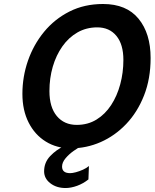

<svg xmlns="http://www.w3.org/2000/svg" viewBox="-20 -738 782 971"><path d="M368.2 -106.4Q424.3 -106.4 468 -133.3Q511.7 -160.2 542 -206.5Q572.3 -252.9 588.1 -311.8Q604 -370.6 604 -435.1Q604 -513.7 568.6 -556.6Q533.2 -599.6 471.7 -599.6Q416.5 -599.6 371.8 -574Q327.1 -548.3 295.4 -503.4Q263.7 -458.5 246.8 -400.4Q230 -342.3 230 -277.3Q230 -195.8 267.3 -151.1Q304.7 -106.4 368.2 -106.4ZM741.7 -444.8Q741.7 -339.8 708.5 -255.4Q675.3 -170.9 618.4 -111.1Q561.5 -51.3 489.3 -19.5Q417 12.2 338.4 12.2Q267.1 12.2 211.7 -22Q156.2 -56.2 124.8 -118.2Q93.3 -180.2 93.3 -263.2Q93.3 -349.6 121.3 -430.7Q149.4 -511.7 202.6 -576.7Q255.9 -641.6 331.3 -679.7Q406.7 -717.8 501 -717.8Q619.6 -717.8 680.7 -643.3Q741.7 -568.8 741.7 -444.8ZM305.7 0H393.6Q375.5 8.8 352.1 25.4Q328.6 42 311.3 62.7Q293.9 83.5 293.9 104.5Q293.9 137.7 335 137.7Q345.7 137.7 363.5 133.1Q381.3 128.4 399.7 120.1Q418 111.8 429.7 101.6L427.2 169.4Q400.9 190.4 369.9 201.7Q338.9 212.9 311.5 212.9Q265.6 212.9 234.4 188.7Q203.1 164.6 203.1 128.4Q203.1 83.5 234.1 51Q265.1 18.6 305.7 0Z"/></svg>

Font: Andika
Style: Bold Italic
Weight: 700
Italic angle: -14°
Designer: Victor Gaultney, Annie Olsen, Julie Remington, Don Collingsworth, Eric Hays, Becca Hirsbrunner
Foundry: SIL International
Version: Version 6.101